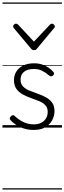

<svg xmlns="http://www.w3.org/2000/svg" viewBox="-20 -1030 520 1550"><path d="M253 19Q206 19 168.5 6Q131 -7 105 -25.5Q79 -44 65 -60Q58 -68 59 -75.5Q60 -83 69 -92Q77 -100 84.5 -100.5Q92 -101 99 -93Q129 -65 167.5 -45.5Q206 -26 254 -26Q288 -26 313 -39Q338 -52 351.5 -74.5Q365 -97 365 -127Q365 -161 345.5 -181Q326 -201 295 -214Q264 -227 229 -239Q194 -251 163 -268Q132 -285 112.5 -312.5Q93 -340 93 -384Q93 -423 112.5 -453.5Q132 -484 168.5 -501.5Q205 -519 255 -519Q292 -519 322 -508.5Q352 -498 374.5 -482Q397 -466 411 -449Q418 -441 416.5 -434Q415 -427 407 -420Q400 -414 392 -414Q384 -414 376 -421Q347 -446 318.5 -459.5Q290 -473 253 -473Q202 -473 174 -450.5Q146 -428 146 -387Q146 -353 165.5 -332.5Q185 -312 216.5 -299Q248 -286 283 -274Q318 -262 349 -245.5Q380 -229 400 -202.5Q420 -176 420 -132Q420 -95 401.5 -60Q383 -25 346.5 -3Q310 19 253 19ZM399 -839Q407 -839 415 -832Q423 -825 423 -816Q423 -814 422 -810.5Q421 -807 417 -804L279 -638Q275 -632 269 -628.5Q263 -625 254 -625Q245 -625 240 -628.5Q235 -632 230 -638L91 -804Q89 -807 87.5 -810.5Q86 -814 86 -816Q86 -825 93.5 -832Q101 -839 109 -839Q114 -839 118 -837Q122 -835 126 -831L254 -694L383 -831Q387 -835 390.5 -837Q394 -839 399 -839ZM0 490H480V500H0ZM0 -20H480V0H0ZM0 -505H480V-500H0ZM0 -1010H480V-1000H0Z"/></svg>

Font: Playwrite PE Guides
Style: Regular
Weight: 400
Designer: Veronika Burian, José Scaglione
Foundry: TypeTogether
Version: Version 1.003